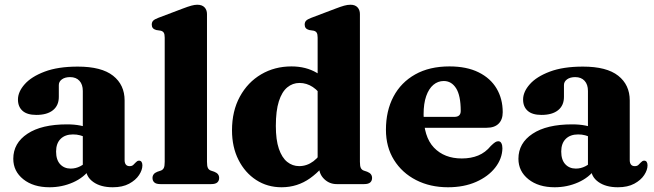

<svg xmlns="http://www.w3.org/2000/svg" viewBox="-20 -769 2732 802"><path d="M338.7 -66.3V-77.3L325.9 -78.7V-389.1Q325.9 -416.2 311.8 -431.5Q297.7 -446.9 272.7 -446.9Q251.4 -446.9 238.5 -437.5Q225.7 -428.1 225.7 -413.8V-364.4Q225.7 -328.3 201.2 -308.7Q176.8 -289 131.8 -289Q93.3 -289 74.2 -306.1Q55 -323.1 55 -353.2Q55 -385.5 83.1 -417.2Q111.1 -448.9 166.6 -469.8Q222.1 -490.8 305 -490.8Q404.1 -490.8 452.3 -452.7Q500.5 -414.7 500.5 -349.5V-100Q500.5 -88.3 505.7 -81.6Q511 -75 521.3 -75Q531.1 -75 536.4 -79.9Q541.7 -84.8 546 -89.6Q549.2 -93 552.6 -95.4Q556 -97.9 560.7 -97.9Q568.1 -97.9 571.4 -92.4Q574.8 -87 574.8 -78.5Q574.8 -59 560.8 -37.7Q546.9 -16.5 519.3 -1.6Q491.8 13.2 451 13.2Q400.8 13.2 369.8 -8.7Q338.7 -30.7 338.7 -66.3ZM35.5 -105.7Q35.5 -171.2 94.6 -210.3Q153.6 -249.5 259.7 -249.5Q290.7 -249.5 314.8 -244.7Q339 -240 355.6 -231.7L341.6 -193.5Q327.7 -200.4 314.2 -203.9Q300.8 -207.5 284.9 -207.5Q252 -207.5 233.1 -188.8Q214.3 -170.1 214.3 -136.1Q214.3 -101.4 231.2 -83.1Q248.2 -64.8 275.4 -64.8Q296.2 -64.8 315 -74.4Q333.9 -84 345.7 -99.4L357.2 -64.8Q331.3 -27.6 285.2 -7.2Q239.1 13.2 187 13.2Q119.2 13.2 77.4 -20.2Q35.5 -53.7 35.5 -105.7Z M844.6 -710.4V-93.3Q844.6 -75.4 848.3 -67.6Q852 -59.8 860.3 -56.6L875.1 -51.6Q885.8 -47.4 890.6 -40.9Q895.4 -34.5 895.4 -25.6Q895.4 -13.7 887.5 -6.8Q879.6 0 862.3 0H649.9Q632.7 0 624.9 -6.8Q617 -13.7 617 -25.6Q617 -34.4 621.8 -40.8Q626.5 -47.3 637.1 -51.5L652.3 -56.6Q660.6 -59.9 664.3 -67.6Q668 -75.3 668 -93.2V-611.9Q668 -626.4 663.9 -632.6Q659.8 -638.8 651.2 -640.8L632.6 -643.6Q622.7 -646.4 618.3 -652Q613.9 -657.5 613.9 -666.1Q613.9 -676.3 619.7 -682.4Q625.4 -688.5 641.2 -694.5L742.6 -732.9Q766.1 -741.9 779.7 -745.5Q793.4 -749.2 803.7 -749.2Q824.2 -749.2 834.4 -738.3Q844.6 -727.5 844.6 -710.4Z M1312.8 -86.4 1306.8 -87.9V-611.9Q1306.8 -626.4 1302.7 -632.6Q1298.6 -638.8 1290 -640.8L1271.4 -643.6Q1261.5 -646.4 1257.1 -652Q1252.7 -657.5 1252.7 -666.1Q1252.7 -676.3 1258.5 -682.4Q1264.2 -688.5 1280 -694.5L1381.4 -732.9Q1403.7 -741.5 1417.5 -745.3Q1431.4 -749.2 1444.1 -749.2Q1463.4 -749.2 1473.4 -738.3Q1483.4 -727.5 1483.4 -710.4V-93.3Q1483.4 -75.4 1487.1 -67.6Q1490.8 -59.8 1499.1 -56.6L1513.9 -51.6Q1524.6 -47.4 1529.4 -40.9Q1534.2 -34.5 1534.2 -25.6Q1534.2 -13.7 1526.3 -6.8Q1518.4 0 1501.1 0H1386.3Q1356.3 0 1334.6 -20.7Q1312.8 -41.5 1312.8 -72ZM949.1 -224.6Q949.1 -305.3 981.9 -365.3Q1014.6 -425.4 1070.9 -458.5Q1127.2 -491.6 1197.5 -491.6Q1258.1 -491.6 1303.7 -464.6Q1349.3 -437.7 1380.9 -384.6L1336.2 -351.4Q1312.3 -388.5 1286.6 -405.5Q1260.8 -422.5 1231 -422.5Q1202.2 -422.5 1179.8 -403.9Q1157.4 -385.3 1144.8 -345.8Q1132.2 -306.3 1132.2 -243Q1132.2 -184.6 1144.9 -147.5Q1157.6 -110.5 1179.6 -92.8Q1201.7 -75.1 1229.7 -75.1Q1262 -75.1 1289.2 -95.5Q1316.5 -115.9 1340.1 -159.5L1369.3 -128Q1328.2 -62.2 1275.3 -24.5Q1222.3 13.2 1156.2 13.2Q1096.8 13.2 1050 -17.2Q1003.2 -47.6 976.2 -101.2Q949.1 -154.7 949.1 -224.6Z M2079.9 -300.3Q2079.9 -269.2 2062.6 -252.3Q2045.4 -235.3 2012.9 -235.3H1708.6V-280.8H1877.8Q1904.5 -280.8 1904.5 -305.5Q1904.5 -369.7 1885.2 -400.2Q1865.9 -430.6 1833.7 -430.6Q1809.3 -430.6 1790.3 -414.7Q1771.3 -398.8 1760.3 -367.7Q1749.4 -336.7 1749.4 -291.5Q1749.4 -197.7 1792.6 -152.4Q1835.9 -107.1 1909 -107.1Q1947.5 -107.1 1977.6 -119.5Q2007.8 -131.9 2030.2 -159.4Q2042 -170.9 2048.4 -174.9Q2054.9 -179 2061.3 -179Q2070.3 -179 2074.5 -170.3Q2078.7 -161.7 2078.6 -149.3Q2077.6 -106 2048.5 -68.8Q2019.4 -31.6 1968.6 -9.2Q1917.9 13.2 1851.2 13.2Q1776.7 13.2 1718.1 -16.8Q1659.5 -46.8 1625.8 -100.8Q1592.1 -154.8 1592.1 -227.1Q1592.1 -305.9 1623.5 -365.3Q1654.9 -424.8 1714.4 -458.2Q1773.9 -491.6 1857.3 -491.6Q1929.5 -491.6 1979.2 -466.9Q2028.9 -442.3 2054.4 -399.2Q2079.9 -356.1 2079.9 -300.3Z M2448.7 -66.3V-77.3L2435.9 -78.7V-389.1Q2435.9 -416.2 2421.8 -431.5Q2407.7 -446.9 2382.7 -446.9Q2361.4 -446.9 2348.5 -437.5Q2335.7 -428.1 2335.7 -413.8V-364.4Q2335.7 -328.3 2311.2 -308.7Q2286.8 -289 2241.8 -289Q2203.3 -289 2184.2 -306.1Q2165 -323.1 2165 -353.2Q2165 -385.5 2193.1 -417.2Q2221.1 -448.9 2276.6 -469.8Q2332.1 -490.8 2415 -490.8Q2514.1 -490.8 2562.3 -452.7Q2610.5 -414.7 2610.5 -349.5V-100Q2610.5 -88.3 2615.7 -81.6Q2621 -75 2631.3 -75Q2641.1 -75 2646.4 -79.9Q2651.7 -84.8 2656 -89.6Q2659.2 -93 2662.6 -95.4Q2666 -97.9 2670.7 -97.9Q2678.1 -97.9 2681.4 -92.4Q2684.8 -87 2684.8 -78.5Q2684.8 -59 2670.8 -37.7Q2656.9 -16.5 2629.3 -1.6Q2601.8 13.2 2561 13.2Q2510.8 13.2 2479.8 -8.7Q2448.7 -30.7 2448.7 -66.3ZM2145.5 -105.7Q2145.5 -171.2 2204.6 -210.3Q2263.6 -249.5 2369.7 -249.5Q2400.7 -249.5 2424.8 -244.7Q2449 -240 2465.6 -231.7L2451.6 -193.5Q2437.7 -200.4 2424.2 -203.9Q2410.8 -207.5 2394.9 -207.5Q2362 -207.5 2343.1 -188.8Q2324.3 -170.1 2324.3 -136.1Q2324.3 -101.4 2341.2 -83.1Q2358.2 -64.8 2385.4 -64.8Q2406.2 -64.8 2425 -74.4Q2443.9 -84 2455.7 -99.4L2467.2 -64.8Q2441.3 -27.6 2395.2 -7.2Q2349.1 13.2 2297 13.2Q2229.2 13.2 2187.4 -20.2Q2145.5 -53.7 2145.5 -105.7Z"/></svg>

Font: Fraunces
Style: Regular
Weight: 900
Version: Version 1.000;[b76b70a41]